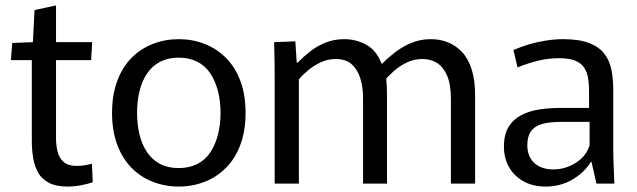

<svg xmlns="http://www.w3.org/2000/svg" viewBox="-20 -675 2344 706"><path d="M228 11Q186 11 159.5 -3Q133 -17 120 -40.5Q107 -64 102 -94Q97 -124 97 -156V-454H20L25 -517L101 -520L107 -638L186 -655V-520H319L315 -454H186V-166Q186 -142 191.5 -118.5Q197 -95 213.5 -80Q230 -65 262 -65Q278 -65 292.5 -67.5Q307 -70 318 -73L321 -5Q305 1 279 6Q253 11 228 11Z M637 11Q587 11 542 -6.5Q497 -24 463.5 -58Q430 -92 411 -143Q392 -194 392 -260Q392 -326 411 -377Q430 -428 463.5 -462Q497 -496 542 -513.5Q587 -531 637 -531Q688 -531 732.5 -513.5Q777 -496 811 -462Q845 -428 864 -377Q883 -326 883 -260Q883 -194 864 -143Q845 -92 811 -58Q777 -24 732.5 -6.5Q688 11 637 11ZM637 -57Q676 -57 705.5 -72Q735 -87 753.5 -115Q772 -143 781.5 -180Q791 -217 791 -260Q791 -303 781.5 -340Q772 -377 753.5 -405Q735 -433 705.5 -448Q676 -463 637 -463Q598 -463 569 -448Q540 -433 521 -405Q502 -377 493 -340Q484 -303 484 -260Q484 -217 493 -180Q502 -143 521 -115Q540 -87 569 -72Q598 -57 637 -57Z M990 -382Q990 -420 989.5 -452.5Q989 -485 988 -520L1066 -523L1071 -445H1075Q1093 -464 1118 -484Q1143 -504 1175 -517.5Q1207 -531 1246 -531Q1290 -531 1327.5 -510Q1365 -489 1383 -441H1385Q1406 -462 1432.5 -482.5Q1459 -503 1492 -517Q1525 -531 1564 -531Q1599 -531 1628 -519Q1657 -507 1679.5 -483Q1702 -459 1714.5 -419.5Q1727 -380 1727 -325V0H1638V-311Q1638 -365 1624 -397Q1610 -429 1587 -443.5Q1564 -458 1533 -458Q1502 -458 1475.5 -445Q1449 -432 1428 -413.5Q1407 -395 1393 -377L1398 -403Q1401 -380 1402 -360.5Q1403 -341 1403 -316V0H1315V-314Q1315 -354 1305 -386.5Q1295 -419 1273.5 -438.5Q1252 -458 1215 -458Q1185 -458 1159.5 -446Q1134 -434 1113.5 -417Q1093 -400 1079 -383V0H990Z M1986 11Q1940 11 1905.5 -8Q1871 -27 1852 -60Q1833 -93 1833 -136Q1833 -181 1850.5 -209Q1868 -237 1897.5 -252Q1927 -267 1963 -272.5Q1999 -278 2036 -278H2146V-341Q2146 -366 2142.5 -387.5Q2139 -409 2128.5 -425.5Q2118 -442 2096 -451.5Q2074 -461 2036 -461Q1995 -461 1955.5 -451Q1916 -441 1883 -427L1868 -491Q1895 -503 1925.5 -512Q1956 -521 1988.5 -526Q2021 -531 2050 -531Q2110 -531 2147 -516.5Q2184 -502 2203 -476.5Q2222 -451 2228.5 -417Q2235 -383 2235 -344V-128Q2235 -99 2236.5 -63.5Q2238 -28 2239 0H2173L2155 -80H2153Q2128 -40 2084.5 -14.5Q2041 11 1986 11ZM2014 -52Q2059 -52 2097.5 -76.5Q2136 -101 2148 -141V-227H2048Q2028 -227 2005.5 -225Q1983 -223 1963 -215.5Q1943 -208 1931 -190Q1919 -172 1919 -141Q1919 -99 1945 -75.5Q1971 -52 2014 -52Z"/></svg>

Font: Murecho Thin
Style: Regular
Weight: 400
Version: Version 1.010